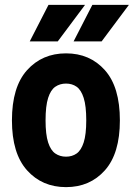

<svg xmlns="http://www.w3.org/2000/svg" viewBox="-20 -756 549 788"><path d="M29 -262Q29 -399 91 -468Q153 -537 251 -537Q349 -537 410.5 -468Q472 -399 472 -262Q472 -126 410.5 -57Q349 12 251 12Q153 12 91 -57Q29 -126 29 -262ZM167 -262Q167 -204 177.5 -171.5Q188 -139 207 -126Q226 -113 251 -113Q276 -113 294.5 -126Q313 -139 323.5 -171.5Q334 -204 334 -262Q334 -321 323.5 -354Q313 -387 294.5 -400Q276 -413 251 -413Q226 -413 207 -400Q188 -387 177.5 -354Q167 -321 167 -262ZM102 -586 179 -736H329L217 -586ZM282 -586 359 -736H509L397 -586Z"/></svg>

Font: Radio Canada Condensed
Style: Bold
Weight: 700
Width: 3
Designer: Charles Daoud, Etienne Aubert Bonn, Alexandre Saumier Demers, Jacques Le Bailly
Foundry: Radio-Canada
Version: Version 2.104; ttfautohint (v1.8.4.7-5d5b);gftools[0.9.28.de